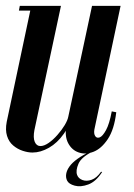

<svg xmlns="http://www.w3.org/2000/svg" viewBox="-28 -515 455 652"><path d="M315.2 68.2 318.8 69.2Q297.8 101.8 271.9 111.4Q246 121 225.8 115.5Q205.5 110 199.8 98.2Q194.8 87.8 196.8 75.5Q198.8 63.2 207.9 50.4Q217 37.5 235.2 24.4Q253.5 11.2 281.2 -1.8H289.5Q248.5 17.8 238.5 41Q228.5 64.2 233.8 79Q238.2 91.2 252.1 96.4Q266 101.5 283.1 95.5Q300.2 89.5 315.2 68.2ZM293 -477.5 220.2 -135.8Q210.8 -92 188.8 -60.8Q166.8 -29.5 138.2 -13.2Q109.8 3 82.2 3Q66.8 3 49 -2.9Q31.2 -8.8 16.8 -21Q2.2 -33.2 -4.1 -53.4Q-10.5 -73.5 -5.2 -101.2L78.2 -495H179L88.8 -73Q84 -47.2 90.1 -33.1Q96.2 -19 109.2 -19Q121.8 -19 137.1 -29.6Q152.5 -40.2 167.1 -56.9Q181.8 -73.5 191.8 -90.2Q201.8 -107 204 -119.2L281.8 -482ZM381.5 -495 292.5 -75.2Q290 -60.8 295.4 -52.8Q300.8 -44.8 310.6 -48.5Q320.5 -52.2 332 -73.1Q343.5 -94 351.5 -136.8L366.8 -133.8Q359.8 -75 337.9 -42.4Q316 -9.8 289.2 0.5Q262.5 10.8 239 2.6Q215.5 -5.5 203.1 -29.6Q190.8 -53.8 197.8 -89.2L284.5 -495ZM88.2 -495 85.2 -479H36.2L39.2 -495Z"/></svg>

Font: Emberly Black
Style: Italic
Weight: 900
Italic angle: -12°
Designer: Rajesh Rajput
Foundry: Rajesh Rajput
Version: Version 1.000